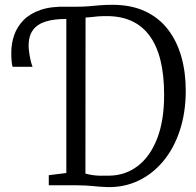

<svg xmlns="http://www.w3.org/2000/svg" viewBox="-20 -771 814 799"><path d="M425.5 7.5Q408 7 393.5 5.8Q379 4.5 365.2 3.2Q351.5 2 335.5 1Q319.5 0 298 0H183V-42L256 -51V-743H297Q327 -743 349.8 -745Q372.5 -747 395.2 -749Q418 -751 447.5 -751Q526 -751 583.5 -724.2Q641 -697.5 678.5 -649Q716 -600.5 734.5 -535.5Q753 -470.5 753 -394Q753 -302.5 728.2 -227.8Q703.5 -153 659 -99.8Q614.5 -46.5 554.8 -18.5Q495 9.5 425.5 7.5ZM435.5 -40Q501.5 -41 552.8 -79.8Q604 -118.5 633.5 -193.2Q663 -268 663 -376Q663 -458.5 647.8 -520Q632.5 -581.5 602.5 -622.2Q572.5 -663 528 -683.5Q483.5 -704 424.5 -704Q402 -704 387.2 -702.8Q372.5 -701.5 361 -700Q349.5 -698.5 336 -698L335.5 -48.5Q353.5 -44 367.5 -42Q381.5 -40 397.2 -39.8Q413 -39.5 435.5 -40ZM32.5 -493Q30 -500 28.5 -515Q27 -530 27 -553Q27 -590 39 -624.8Q51 -659.5 77.8 -687Q104.5 -714.5 149 -729.8Q193.5 -745 258 -743L267.5 -715.5L258 -692Q206 -692.5 170.5 -681.5Q135 -670.5 117 -645.8Q99 -621 99 -579.5Q99 -567.5 103.2 -540.5Q107.5 -513.5 115.5 -493Z"/></svg>

Font: Merriweather 24pt SemiCondensed Light
Style: Regular
Weight: 300
Width: 4
Designer: Eben Sorkin
Foundry: Eben Sorkin
Version: Version 2.100